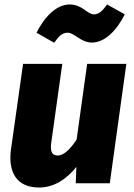

<svg xmlns="http://www.w3.org/2000/svg" viewBox="-20 -818 598 857"><path d="M390 -628C449 -628 502 -684 537 -754L458 -798C438 -770 422 -754 399 -754C369 -754 348 -798 291 -798C230 -798 177 -740 143 -672L222 -627C242 -656 257 -672 282 -672C312 -672 341 -628 390 -628ZM154 19C220 19 276 -17 321 -73L318 0H470L544 -533H369L322 -195C296 -156 267 -124 238 -124C216 -124 202 -136 209 -183L258 -533H83L29 -151C15 -49 55 19 154 19Z"/></svg>

Font: Fira Sans ExtraBold
Style: Italic
Weight: 800
Italic angle: -8°
Designer: bBox Type GmbH & Carrois Corporate GbR & Edenspiekermann AG
Foundry: bBox Type GmbH & Carrois Corporate GbR & Edenspiekermann AG
Version: Version 4.301;PS 004.301;hotconv 1.0.88;makeotf.lib2.5.64775